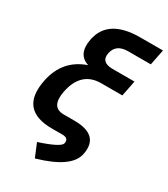

<svg xmlns="http://www.w3.org/2000/svg" viewBox="-216 -795 952 1089"><g transform="rotate(30 260.0 -251.0)"><path d="M371.1 -698.2H519.5L499 -595.7H351.1Q272 -595.7 258.8 -530.3Q245.6 -464.8 325.2 -464.8H467.8L447.3 -362.3H309.6Q178.7 -362.3 149.4 -215.3Q127 -102.5 213.9 -102.5H282.7Q450.7 -102.5 422.9 35.6Q402.8 136.2 196.3 195.3L160.2 108.4Q293.5 64.9 299.3 36.6Q306.6 0 264.6 0H195.8Q-20.5 0 22 -213.4Q52.7 -365.7 193.8 -414.1Q111.3 -440.4 132.8 -547.9Q163.1 -698.2 371.1 -698.2Z"/></g></svg>

Font: Sansation
Style: Bold Italic
Weight: 700
Designer: Bernd Montag
Version: Version 1.301